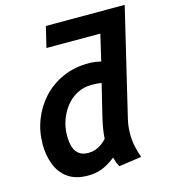

<svg xmlns="http://www.w3.org/2000/svg" viewBox="-115 -862 855 967"><g transform="rotate(-15 312.5 -378.5)"><path d="M225 13Q161 13 121 -15.5Q81 -44 62.5 -92Q44 -140 44 -198Q44 -265 67.5 -325.5Q91 -386 134 -432.5Q177 -479 237.5 -506Q298 -533 372 -533Q389 -533 405 -531Q421 -529 437 -525L469 -662H188L214 -770H625L493 -216Q484 -180 483 -143Q482 -106 489 -72Q496 -38 507 -9L389 8Q383 -3 378 -15.5Q373 -28 369 -42Q352 -28 330 -15Q308 -2 282 5.5Q256 13 225 13ZM255 -97Q275 -97 291.5 -102.5Q308 -108 323.5 -118.5Q339 -129 353 -144Q354 -169 359 -197.5Q364 -226 370 -252L411 -420Q398 -422 389 -423Q380 -424 359 -424Q317 -424 282.5 -405.5Q248 -387 224 -356Q200 -325 187 -287Q174 -249 174 -209Q174 -175 181.5 -150Q189 -125 207.5 -111Q226 -97 255 -97Z"/></g></svg>

Font: Ubuntu Sans
Style: Bold Italic
Weight: 700
Italic angle: -13.5°
Designer: Dalton Maag Ltd
Foundry: Dalton Maag Ltd
Version: Version 1.006